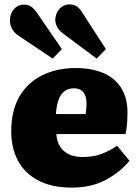

<svg xmlns="http://www.w3.org/2000/svg" viewBox="-20 -838 633 872"><path d="M306 14Q215 14 153.5 -18.5Q92 -51 61.5 -108.5Q31 -166 31 -242Q31 -336 68.5 -400Q106 -464 172.5 -496.5Q239 -529 324 -529Q396 -529 449 -506.5Q502 -484 530.5 -438.5Q559 -393 559 -328Q559 -302 557 -276Q555 -250 550 -229H236Q238 -195 253.5 -171.5Q269 -148 294.5 -136.5Q320 -125 354 -125Q404 -125 440 -138.5Q476 -152 512 -176L568 -108Q526 -56 460.5 -21Q395 14 306 14ZM234 -320H369Q371 -333 372 -345Q373 -357 373 -369Q373 -401 358.5 -419Q344 -437 316 -437Q288 -437 270.5 -422Q253 -407 244.5 -380.5Q236 -354 234 -320ZM219 -572 64 -676Q43 -690 34 -708.5Q25 -727 25 -745Q25 -762 32 -778.5Q39 -795 53.5 -806Q68 -817 89 -817Q105 -817 118 -810Q131 -803 145 -784L261 -615ZM419 -572 270 -683Q249 -698 240 -715Q231 -732 231 -748Q231 -762 238 -778.5Q245 -795 260 -806.5Q275 -818 296 -818Q312 -818 325.5 -811Q339 -804 351 -785L461 -615Z"/></svg>

Font: Literata ExtraBold
Style: Regular
Weight: 800
Designer: Latin by Veronika Burian and Jose Scaglione. Greek by Irene Vlachou. Cyrillic by Vera Evstafieva.
Foundry: TypeTogether
Version: Version 3.103;gftools[0.9.29]